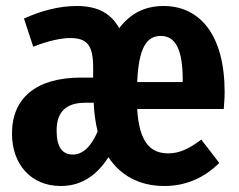

<svg xmlns="http://www.w3.org/2000/svg" viewBox="-20 -604 799 641"><path d="M730 -296C730 -488 647 -584 526 -584C460 -584 413 -556 378 -510C352 -556 311 -584 236 -584C179 -584 119 -569 60 -542L91 -448C138 -467 184 -477 214 -477C271 -477 291 -453 291 -378V-345H251C101 -345 20 -277 20 -158C20 -56 83 17 183 17C242 17 297 -9 342 -79C382 -19 444 17 529 17C605 17 666 -14 712 -60L652 -138C612 -108 580 -92 542 -92C484 -92 445 -126 438 -240H727C728 -255 730 -277 730 -296ZM590 -330H438C443 -444 469 -484 517 -484C566 -484 590 -438 590 -338ZM223 -88C188 -88 169 -113 169 -168C169 -231 201 -261 265 -261H293V-260C294 -226 299 -194 306 -165C284 -114 256 -88 223 -88Z"/></svg>

Font: Glow Sans TC Compressed
Style: Bold
Weight: 700
Width: 2
Designer: Ryoko NISHIZUKA (kana, bopomofo & ideographs); Paul D. Hunt (Latin, Greek & Cyrillic); Sandoll Communications, Soo-young
Version: Version 0.93